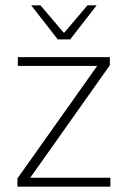

<svg xmlns="http://www.w3.org/2000/svg" viewBox="-20 -701 480 721"><path d="M394.5 -33.5V0H45.5V-31L345 -453.5H47V-486.5H392.5V-456L93.5 -33.5ZM197 -553 97.5 -680.5V-681H132L218.5 -579H222L308.5 -681H342.5V-680.5L243.5 -553Z"/></svg>

Font: Anek Latin ExtraLight
Style: Regular
Weight: 250
Designer: Yesha Goshar
Foundry: Ek Type
Version: Version 1.003